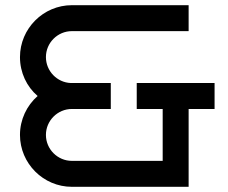

<svg xmlns="http://www.w3.org/2000/svg" viewBox="-20 -720 878 740"><path d="M707 -300H807V-400H507V-300H607V-100H257C202 -100 157 -145 157 -200C157 -255 202 -300 257 -300H407V-400H257H253C200 -402 157 -446 157 -500C157 -555 202 -600 257 -600H707V-700H257C147 -700 57 -610 57 -500C57 -440 83 -386 125 -350C83 -313 57 -259 57 -200C57 -90 147 0 257 0H707Z"/></svg>

Font: Bruno Ace SC
Style: Regular
Weight: 400
Designer: Astigmatic (AOETI)
Foundry: Astigmatic (AOETI)
Version: Version 1.000